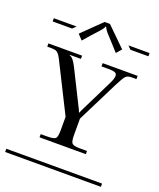

<svg xmlns="http://www.w3.org/2000/svg" viewBox="-152 -866 793 955"><g transform="rotate(20 244.5 -388.5)"><path d="M498 0H-8.8V-17.1H498ZM167 -517.1 254.9 -340.8Q264.6 -323.2 269 -310.1H271Q273.4 -317.4 285.2 -340.8L365.2 -502.9Q377.9 -528.8 377.9 -543Q377.9 -555.2 367.4 -559.6Q356.9 -564 333 -564H295.9V-581.1H481V-564H455.1Q433.6 -564 423.8 -553.2Q414.1 -542.5 394 -502.9L284.2 -283.2V-196.8Q284.2 -161.6 293 -152.8Q301.8 -144 336.9 -144H372.1V-127H127V-144H162.1Q197.3 -144 205.6 -152.8Q213.9 -161.6 213.9 -196.8V-267.1L95.2 -503.9Q93.3 -507.8 89.1 -516.4Q85 -524.9 83.3 -527.6Q81.5 -530.3 78.4 -536.4Q75.2 -542.5 73.5 -544.4Q71.8 -546.4 68.6 -550.5Q65.4 -554.7 63.2 -555.9Q61 -557.1 57.6 -559.3Q54.2 -561.5 50.5 -562Q46.9 -562.5 42.2 -563.2Q37.6 -564 32.2 -564H8.8V-581.1H187V-564H127.9V-562Q138.7 -558.6 147.2 -548.6Q155.8 -538.6 167 -517.1ZM386.2 -708H498V-690.9H402.8ZM-8.8 -708H111.8L94.2 -690.9H-8.8ZM263.2 -776.9 363.8 -678.2 339.8 -650.9 301.8 -692.9Q294.9 -700.7 283.4 -713.1Q272 -725.6 266.8 -731.4Q261.7 -737.3 256.8 -744.6Q252 -752 251 -756.8H247.1Q246.1 -752 241.2 -744.9Q236.3 -737.8 231 -731.7Q225.6 -725.6 214.4 -713.4Q203.1 -701.2 195.8 -692.9L159.2 -650.9L133.8 -678.2L234.9 -776.9Z"/></g></svg>

Font: FoglihtenFr01
Style: Regular
Weight: 500
Version: Version 0.68